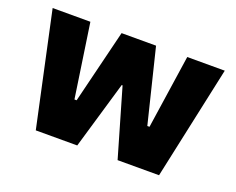

<svg xmlns="http://www.w3.org/2000/svg" viewBox="-89 -674 1018 827"><g transform="rotate(20 420.0 -260.0)"><path d="M137 0H327L418 -310H422L512 0H702L814 -520H642L592 -182H582L499 -520H341L258 -182H248L198 -520H25Z"/></g></svg>

Font: Fixel Display ExtraBold
Style: Regular
Weight: 800
Designer: AlfaBravo + MacPaw
Foundry: Kyrylo Tkachov, Marchela Mozhyna, Serhii Makarenko, Maria Weinstein, Zakhar Kryvoshyya
Version: Version 1.211